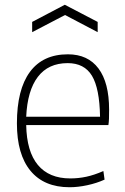

<svg xmlns="http://www.w3.org/2000/svg" viewBox="-20 -777 526 806"><path d="M115 -685 252 -757 390 -685V-642L253 -714L115 -642ZM272 9Q165 9 108 -60Q51 -129 51 -259Q51 -401 105.5 -475Q160 -549 265 -549Q349 -549 393.5 -489.5Q438 -430 438 -317Q438 -294 437.5 -279Q437 -264 435 -252H90Q92 -141 139 -84.5Q186 -28 275 -28Q309 -28 342 -35Q375 -42 414 -59L419 -23Q386 -8 346.5 0.5Q307 9 272 9ZM264 -512Q183 -512 139 -454.5Q95 -397 90 -287H400Q398 -406 366 -459Q334 -512 264 -512Z"/></svg>

Font: Encode Sans Narrow
Style: Thin
Weight: 250
Designer: Pablo Impallari, Andres Torresi
Foundry: Pablo Impallari, Andres Torresi
Version: Version 1.000; ttfautohint (v1.00) -l 8 -r 50 -G 200 -x 14 -